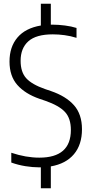

<svg xmlns="http://www.w3.org/2000/svg" viewBox="-20 -880 486 1020"><path d="M187 9Q154 9 115 2.8Q76 -3.5 40 -16.5V-68.5Q117.5 -42.5 189 -42.5Q356.5 -42.5 356.5 -189.5Q356.5 -251.5 325.2 -285.2Q294 -319 221 -344.5L190 -355Q113.5 -381.5 72 -428.8Q30.5 -476 30.5 -553Q30.5 -631 72.8 -680.8Q115 -730.5 197 -744.5V-860H250V-749Q254.5 -749 259.5 -749Q290.5 -749 325.2 -744.5Q360 -740 386.5 -731.5V-679Q354.5 -689 323 -693.2Q291.5 -697.5 260.5 -697.5Q172 -697.5 130.8 -660.8Q89.5 -624 89.5 -557Q89.5 -497.5 119.2 -464.5Q149 -431.5 219 -407L250 -396.5Q330.5 -369 373 -321Q415.5 -273 415.5 -193.5Q415.5 -111.5 372.8 -60.8Q330 -10 250 4V120H197V9Q192 9 187 9Z"/></svg>

Font: Encode Sans Cnd Lt
Style: Regular
Weight: 300
Width: 3
Designer: Multiple Designers
Foundry: Impallari Type
Version: Version 3.002; ttfautohint (v1.8.3) -l 8 -r 50 -G 200 -x 14 